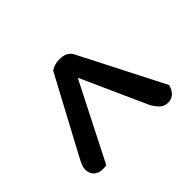

<svg xmlns="http://www.w3.org/2000/svg" viewBox="-112 -646 701 701"><g transform="rotate(45 238.0 -295.5)"><path d="M144 -296 443 -144Q445 -138 445 -133.5Q445 -129 445 -123Q445 -104 433.5 -91Q422 -78 400 -78Q390 -78 379 -82.5Q368 -87 353 -95L62 -251Q49 -270 49 -296Q49 -316 55.5 -328Q62 -340 72 -346L399 -513Q423 -506 432.5 -493.5Q442 -481 442 -466Q442 -446 430.5 -434Q419 -422 400 -411Z"/></g></svg>

Font: Baloo Tamma 2 Medium
Style: Regular
Weight: 500
Designer: Divya Kowshik, Shuchita Grover and Ek Type
Foundry: Ek Type
Version: Version 1.700